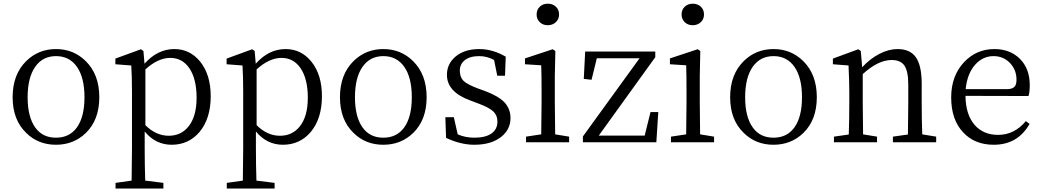

<svg xmlns="http://www.w3.org/2000/svg" viewBox="-20 -787 5768 1062"><path d="M125 -51.8Q49.8 -124 49.8 -249.5Q49.8 -375 125 -449.2Q192.4 -515.6 290 -515.6Q386.7 -515.6 454.1 -449.2Q529.3 -375 529.3 -249.5Q529.3 -124 455.1 -51.8Q387.7 13.7 289.6 13.7Q191.4 13.7 125 -51.8ZM405.3 -82Q447.3 -140.6 447.3 -249Q447.3 -357.4 405.8 -417Q364.3 -476.6 290 -476.6Q215.8 -476.6 174.3 -417Q132.8 -357.4 132.8 -249Q132.8 -140.6 174.8 -82Q214.8 -25.4 289.6 -25.4Q364.3 -25.4 405.3 -82Z M619.1 255.9V224.6L708 211.9Q710 94.7 710 33.2V-275.4Q710 -363.3 706.1 -424.8L618.2 -431.6V-462.9L759.8 -514.6L773.4 -504.9L779.3 -434.6Q851.6 -515.6 944.3 -515.6Q1031.2 -515.6 1087.9 -445.3Q1145.5 -373 1145.5 -254.9Q1145.5 -132.8 1085 -58.6Q1024.4 13.7 929.7 13.7Q840.8 13.7 780.3 -59.6V31.2Q780.3 123 783.2 211.9L883.8 224.6V255.9ZM913.1 -36.1Q980.5 -36.1 1021.5 -85.9Q1067.4 -141.6 1067.4 -246.6Q1067.4 -351.6 1026.4 -411.1Q987.3 -466.8 921.9 -466.8Q854.5 -466.8 784.2 -403.3V-94.7Q842.8 -36.1 913.1 -36.1Z M1234.4 255.9V224.6L1323.2 211.9Q1325.2 94.7 1325.2 33.2V-275.4Q1325.2 -363.3 1321.3 -424.8L1233.4 -431.6V-462.9L1375 -514.6L1388.7 -504.9L1394.5 -434.6Q1466.8 -515.6 1559.6 -515.6Q1646.5 -515.6 1703.1 -445.3Q1760.7 -373 1760.7 -254.9Q1760.7 -132.8 1700.2 -58.6Q1639.6 13.7 1544.9 13.7Q1456.1 13.7 1395.5 -59.6V31.2Q1395.5 123 1398.4 211.9L1499 224.6V255.9ZM1528.3 -36.1Q1595.7 -36.1 1636.7 -85.9Q1682.6 -141.6 1682.6 -246.6Q1682.6 -351.6 1641.6 -411.1Q1602.5 -466.8 1537.1 -466.8Q1469.7 -466.8 1399.4 -403.3V-94.7Q1458 -36.1 1528.3 -36.1Z M1935.5 -51.8Q1860.4 -124 1860.4 -249.5Q1860.4 -375 1935.5 -449.2Q2002.9 -515.6 2100.6 -515.6Q2197.3 -515.6 2264.6 -449.2Q2339.8 -375 2339.8 -249.5Q2339.8 -124 2265.6 -51.8Q2198.2 13.7 2100.1 13.7Q2002 13.7 1935.5 -51.8ZM2215.8 -82Q2257.8 -140.6 2257.8 -249Q2257.8 -357.4 2216.3 -417Q2174.8 -476.6 2100.6 -476.6Q2026.4 -476.6 1984.9 -417Q1943.4 -357.4 1943.4 -249Q1943.4 -140.6 1985.4 -82Q2025.4 -25.4 2100.1 -25.4Q2174.8 -25.4 2215.8 -82Z M2603.5 13.7Q2528.3 13.7 2447.3 -24.4L2443.4 -138.7H2490.2L2511.7 -43.9Q2553.7 -25.4 2603.5 -25.4Q2667 -25.4 2700.2 -49.8Q2731.4 -73.2 2731.4 -114.3Q2731.4 -149.4 2707 -171.9Q2684.6 -192.4 2629.9 -212.9L2581.1 -231.4Q2452.1 -278.3 2452.1 -373Q2452.1 -432.6 2498 -472.7Q2547.9 -515.6 2630.9 -515.6Q2705.1 -515.6 2777.3 -473.6L2773.4 -368.2H2730.5L2712.9 -455.1Q2673.8 -476.6 2630.9 -476.6Q2579.1 -476.6 2550.8 -454.1Q2523.4 -432.6 2523.4 -396Q2523.4 -359.4 2545.9 -337.9Q2566.4 -319.3 2623 -297.9L2661.1 -284.2Q2737.3 -255.9 2771.5 -219.7Q2803.7 -183.6 2803.7 -133.8Q2803.7 -72.3 2753.9 -31.2Q2698.2 13.7 2603.5 13.7Z M2889.6 0V-31.2L2973.6 -43.9Q2975.6 -151.4 2975.6 -222.7V-277.3Q2975.6 -377 2973.6 -425.8L2883.8 -431.6V-463.9L3037.1 -514.6L3051.8 -504.9L3048.8 -366.2V-222.7Q3048.8 -151.4 3050.8 -43.9L3127.9 -31.2V0ZM3009.8 -766.6Q3037.1 -766.6 3054.7 -750Q3072.3 -733.4 3072.3 -707Q3072.3 -680.7 3054.2 -664.1Q3036.1 -647.5 3009.8 -647.5Q2983.4 -647.5 2965.8 -664.1Q2948.2 -680.7 2948.2 -707Q2948.2 -733.4 2965.8 -750Q2983.4 -766.6 3009.8 -766.6Z M3204.1 0V-32.2L3517.6 -464.8H3281.2L3252 -345.7L3209 -350.6L3216.8 -502H3604.5V-470.7L3292 -37.1H3545.9L3578.1 -167H3621.1L3610.4 0Z M3691.4 0V-31.2L3775.4 -43.9Q3777.3 -151.4 3777.3 -222.7V-277.3Q3777.3 -377 3775.4 -425.8L3685.5 -431.6V-463.9L3838.9 -514.6L3853.5 -504.9L3850.6 -366.2V-222.7Q3850.6 -151.4 3852.5 -43.9L3929.7 -31.2V0ZM3811.5 -766.6Q3838.9 -766.6 3856.4 -750Q3874 -733.4 3874 -707Q3874 -680.7 3856 -664.1Q3837.9 -647.5 3811.5 -647.5Q3785.2 -647.5 3767.6 -664.1Q3750 -680.7 3750 -707Q3750 -733.4 3767.6 -750Q3785.2 -766.6 3811.5 -766.6Z M4093.8 -51.8Q4018.6 -124 4018.6 -249.5Q4018.6 -375 4093.8 -449.2Q4161.1 -515.6 4258.8 -515.6Q4355.5 -515.6 4422.9 -449.2Q4498 -375 4498 -249.5Q4498 -124 4423.8 -51.8Q4356.4 13.7 4258.3 13.7Q4160.2 13.7 4093.8 -51.8ZM4374 -82Q4416 -140.6 4416 -249Q4416 -357.4 4374.5 -417Q4333 -476.6 4258.8 -476.6Q4184.6 -476.6 4143.1 -417Q4101.6 -357.4 4101.6 -249Q4101.6 -140.6 4143.6 -82Q4183.6 -25.4 4258.3 -25.4Q4333 -25.4 4374 -82Z M4592.8 0V-31.2L4674.8 -43Q4677.7 -125 4677.7 -222.7V-276.4Q4677.7 -334 4673.8 -415Q4673.8 -421.9 4673.8 -424.8L4586.9 -431.6V-462.9L4727.5 -514.6L4741.2 -504.9L4749 -415Q4792 -461.9 4843.8 -488.8Q4895.5 -515.6 4944.3 -515.6Q5012.7 -515.6 5044.9 -471.7Q5078.1 -425.8 5078.1 -324.2V-222.7Q5078.1 -125 5081.1 -43.9L5158.2 -31.2V0H4918.9V-31.2L5002 -43Q5003.9 -150.4 5003.9 -222.7V-320.3Q5003.9 -394.5 4981.4 -425.8Q4960 -455.1 4912.1 -455.1Q4836.9 -455.1 4752 -377V-222.7Q4752 -151.4 4753.9 -43.9L4831.1 -31.2V0Z M5476.6 13.7Q5371.1 13.7 5307.6 -54.7Q5241.2 -125 5241.2 -248Q5241.2 -367.2 5312.5 -443.4Q5380.9 -515.6 5480.5 -515.6Q5566.4 -515.6 5621.1 -461.9Q5675.8 -407.2 5675.8 -316.4Q5675.8 -276.4 5668.9 -255.9L5320.3 -256.8Q5321.3 -152.3 5372.1 -94.7Q5419.9 -41 5501 -41Q5590.8 -41 5654.3 -117.2L5674.8 -101.6Q5609.4 13.7 5476.6 13.7ZM5321.3 -293.9H5549.8Q5580.1 -293.9 5592.8 -308.6Q5602.5 -320.3 5602.5 -346.7Q5602.5 -399.4 5567.4 -437.5Q5530.3 -476.6 5475.6 -476.6Q5418 -476.6 5376 -431.6Q5330.1 -381.8 5321.3 -293.9Z"/></svg>

Font: Bpmf GenRyu Min R
Style: R
Weight: 400
Foundry: But Ko
Version: Version 1.320